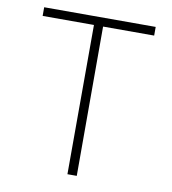

<svg xmlns="http://www.w3.org/2000/svg" viewBox="-80 -781 761 851"><g transform="rotate(10 300.0 -355.5)"><path d="M552.2 -671.9V-710.9H50.3V-671.9H281.2L280.3 0H322.3V-671.9Z"/></g></svg>

Font: Roboto Mono ExtraLight
Style: Regular
Weight: 250
Monospace: yes
Designer: Google
Version: Version 3.000